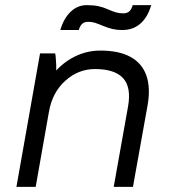

<svg xmlns="http://www.w3.org/2000/svg" viewBox="-20 -728 665 748"><path d="M136 -520H195Q197 -510 197.5 -499Q198 -488 199 -475Q199 -458 199 -441L187 -385L119 0H44ZM371 -531Q443 -531 488 -506.5Q533 -482 550 -434.5Q567 -387 555 -318L498 0H423L479 -314Q492 -388 459.5 -423.5Q427 -459 350 -459Q285 -459 234.5 -413.5Q184 -368 171 -294L156 -399Q202 -468 256 -499.5Q310 -531 371 -531ZM318 -708Q344 -708 363 -704Q382 -700 402 -691Q405 -690 407 -689Q420 -683 433 -679.5Q446 -676 460 -676Q476 -676 484.5 -684.5Q493 -693 497 -708H569Q556 -662 527.5 -636.5Q499 -611 456 -611Q436 -611 418.5 -615Q401 -619 382 -627Q380 -628 377 -629Q363 -635 350.5 -639Q338 -643 324 -643Q308 -643 299.5 -634.5Q291 -626 287 -611H215Q228 -656 255 -682Q282 -708 318 -708Z"/></svg>

Font: Fixel Italic Variable Display Thin
Style: Italic
Weight: 100
Italic angle: -10°
Designer: AlfaBravo + MacPaw
Foundry: Kyrylo Tkachov, Marchela Mozhyna, Serhii Makarenko, Maria Weinstein, Zakhar Kryvoshyya
Version: Version 1.210;Glyphs 3.2 (3217)